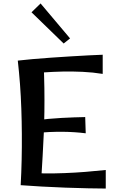

<svg xmlns="http://www.w3.org/2000/svg" viewBox="-20 -1087 673 1112"><path d="M99.8 -14.5Q103.8 -87.5 105.4 -161.6Q107 -235.8 106.5 -310.1Q106 -384.5 103.5 -457Q101 -529.5 95.8 -599.8Q90.5 -670 83 -736L232.2 -732.8Q236 -648 237 -576.4Q238 -504.8 237.1 -440.2Q236.2 -375.8 233.5 -312.4Q230.8 -249 226.8 -180.9Q222.8 -112.8 218 -32.8ZM592.5 5Q552 5 490.5 3.6Q429 2.2 358.9 -0.2Q288.8 -2.8 220.8 -6.6Q152.8 -10.5 99.8 -14.5L145.5 -87.5Q187.2 -83 241 -82.6Q294.8 -82.2 354.9 -84.5Q415 -86.8 475.6 -91.6Q536.2 -96.5 592.5 -102.5ZM476.5 -315Q411.2 -323.2 340.6 -323.8Q270 -324.2 179.8 -316.8L179.5 -389Q259.5 -400 336 -404Q412.5 -408 473.5 -409ZM574.8 -659Q518.5 -668.2 458.2 -671Q398 -673.8 341.8 -672.5Q285.5 -671.2 239.9 -668Q194.2 -664.8 167.5 -662.5L83 -736Q116.5 -740 167 -744.5Q217.5 -749 275 -753Q332.5 -757 389.5 -760.5Q446.5 -764 495 -766.5Q543.5 -769 574.8 -770ZM348.8 -835 162.5 -1015.8 215 -1067 385.8 -864.5Z"/></svg>

Font: Marhey Light
Style: Regular
Weight: 300
Designer: Nur Syamsi & Bustanul Arifin
Foundry: Namelatype
Version: Version 1.000